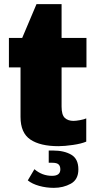

<svg xmlns="http://www.w3.org/2000/svg" viewBox="-20 -694 459 926"><path d="M277 -674V-511H397V-369H277V-180Q277 -140 292.5 -125.5Q308 -111 334 -111Q346 -111 365.5 -114.5Q385 -118 396 -123V-11Q373 -1 332 5Q291 11 262 11Q174 11 126.5 -21Q79 -53 79 -130V-369H23V-511H87L156 -674ZM231 154Q271 154 271 123Q271 107 262.5 99Q254 91 233 91H215V32H236Q289 32 323.5 52Q358 72 358 123Q358 172 321.5 192Q285 212 240 212Q203 212 169 202.5Q135 193 114 176L146 122Q183 154 231 154Z"/></svg>

Font: Chivo Black
Style: Regular
Weight: 900
Designer: Hector Gatti
Foundry: Omnibus-Type
Version: Version 1.007